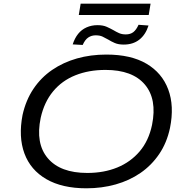

<svg xmlns="http://www.w3.org/2000/svg" viewBox="-20 -1009 1007 1038"><path d="M447 9Q316 9 230.5 -40.5Q145 -90 112 -179.5Q79 -269 102 -388Q120 -468 161 -529Q202 -590 262 -631Q322 -672 396 -693Q470 -714 555 -714Q688 -714 772 -664.5Q856 -615 889.5 -525.5Q923 -436 899 -317Q882 -237 840.5 -176Q799 -115 739.5 -74Q680 -33 605.5 -12Q531 9 447 9ZM452 -74Q542 -74 614 -103.5Q686 -133 735 -190.5Q784 -248 802 -334Q830 -473 763 -552Q696 -631 550 -631Q460 -631 387.5 -602Q315 -573 267 -515Q219 -457 200 -372Q171 -233 238.5 -153.5Q306 -74 452 -74ZM406 -928 416 -989H794L784 -928ZM649 -768Q620 -768 600.5 -776.5Q581 -785 565 -795Q549 -804 534.5 -811Q520 -818 497 -818Q475 -818 457.5 -806.5Q440 -795 427 -766L373 -769Q384 -803 402.5 -826Q421 -849 448 -861Q475 -873 507 -873Q537 -873 557 -864Q577 -855 593 -846Q608 -837 623.5 -830Q639 -823 660 -823Q685 -823 701 -835.5Q717 -848 729 -875L783 -871Q767 -821 733 -794.5Q699 -768 649 -768Z"/></svg>

Font: Nunito Sans 10pt Expanded
Style: Italic
Weight: 400
Width: 7
Italic angle: -9°
Designer: Vernon Adams
Foundry: Vernon Adams
Version: Version 3.101;gftools[0.9.27]